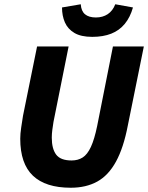

<svg xmlns="http://www.w3.org/2000/svg" viewBox="-20 -869 695 901"><path d="M312 12Q194 12 134.5 -44.5Q75 -101 75 -218Q75 -241 79.5 -271Q84 -301 88 -326L154 -651H302L231 -297Q228 -278 225.5 -259.5Q223 -241 223 -223Q223 -171 243.5 -143.5Q264 -116 316 -116Q346 -116 368 -130Q390 -144 406.5 -179.5Q423 -215 436 -278L510 -651H655L580 -281Q560 -176 524.5 -111Q489 -46 436.5 -17Q384 12 312 12ZM413 -696Q360 -696 329 -714.5Q298 -733 284.5 -764Q271 -795 271 -834L359 -849Q361 -817 379 -802Q397 -787 430 -787Q462 -787 485.5 -802.5Q509 -818 521 -849L604 -834Q591 -788 565.5 -757Q540 -726 502 -711Q464 -696 413 -696Z"/></svg>

Font: Source Sans 3 ExtraBold
Style: Italic
Weight: 800
Italic angle: -11°
Version: Version 3.052;hotconv 1.1.0;makeotfexe 2.6.0